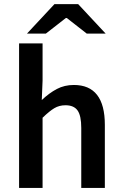

<svg xmlns="http://www.w3.org/2000/svg" viewBox="-20 -918 598 938"><path d="M73.2 0V-706.1H188V-523.9L184.1 -429.2Q220.2 -463.4 257.6 -483.2Q294.9 -502.9 340.8 -502.9Q492.2 -502.9 492.2 -308.1V0H377V-293Q377 -353 358.9 -378.4Q340.8 -403.8 299.8 -403.8Q269.5 -403.8 245.6 -389.6Q221.7 -375.5 188 -342.8V0ZM111.8 -753.9 246.1 -897.9H361.8L496.1 -753.9H403.8L306.2 -830.1H301.8L204.1 -753.9Z"/></svg>

Font: Source Sans 3 Semibold
Style: Regular
Weight: 600
Designer: Paul D. Hunt
Foundry: Adobe
Version: Version 3.052;hotconv 1.1.0;makeotfexe 2.6.0